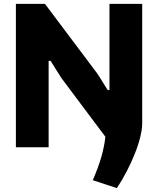

<svg xmlns="http://www.w3.org/2000/svg" viewBox="-20 -760 814 991"><path d="M459 170Q487 105 502.5 52Q518 -1 524 -54L297 -357L241 -446H231V0H62V-740H212L484 -378L536 -295H545V-740H714V-124Q714 -94 704 -53Q694 -12 676 33Q658 78 634 124.5Q610 171 583 211Z"/></svg>

Font: Encode Sans Narrow
Style: ExtraBold
Weight: 800
Designer: Pablo Impallari, Andres Torresi
Foundry: Pablo Impallari, Andres Torresi
Version: Version 1.000; ttfautohint (v1.00) -l 8 -r 50 -G 200 -x 14 -